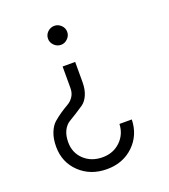

<svg xmlns="http://www.w3.org/2000/svg" viewBox="-147 -619 899 1023"><g transform="rotate(-20 303.0 -107.0)"><path d="M280 -406.2Q257.5 -406.2 241.2 -422.5Q225 -438.8 225 -460Q225 -482.5 241.2 -498.1Q257.5 -513.8 280 -513.8Q301.2 -513.8 317.5 -498.1Q333.8 -482.5 333.8 -460Q333.8 -438.8 317.5 -422.5Q301.2 -406.2 280 -406.2ZM283.8 300Q191.2 300 130 241.9Q68.8 183.8 68.8 95Q68.8 50 81.9 16.9Q95 -16.2 115 -33.8Q135 -51.2 158.1 -66.9Q181.2 -82.5 201.2 -93.8Q221.2 -105 234.4 -125Q247.5 -145 247.5 -172.5V-295H318.8V-181.2Q318.8 -138.8 305.6 -108.8Q292.5 -78.8 271.9 -64.4Q251.2 -50 228.1 -35.6Q205 -21.2 184.4 -8.8Q163.8 3.8 150.6 30Q137.5 56.2 137.5 95Q137.5 155 178.8 193.8Q220 232.5 283.8 232.5Q343.8 232.5 384.4 193.8Q425 155 427.5 96.2H497.5Q495 185 435 242.5Q375 300 283.8 300Z"/></g></svg>

Font: Now Alt
Style: Regular
Weight: 400
Designer: Alfredo Marco Pradil
Foundry: Alfredo Marco Pradil
Version: Version 1.002;PS 001.002;hotconv 1.0.88;makeotf.lib2.5.64775